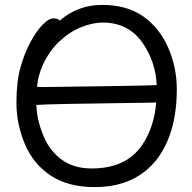

<svg xmlns="http://www.w3.org/2000/svg" viewBox="-20 -739 785 783"><path d="M366 24Q257 24 186 -23.5Q115 -71 81 -152.5Q47 -234 47 -320Q47 -405 63.5 -464Q80 -523 104.5 -568Q129 -613 154 -638.5Q179 -664 198 -664Q216 -664 224 -655Q297 -719 397 -719Q497 -719 563.5 -672.5Q630 -626 665.5 -545.5Q701 -465 701 -375Q701 -198 621 -91Q532 24 366 24ZM354 -52Q495 -52 560 -148Q609 -221 617 -321Q593 -321 570 -320Q169 -315 128 -311Q131 -251 153 -195Q177 -130 227.5 -91Q278 -52 354 -52ZM156 -384Q571 -389 619 -392Q615 -487 561 -565Q503 -647 399 -647Q357 -647 309.5 -627.5Q262 -608 221 -569Q180 -530 154 -473Q135 -430 131 -385Z"/></svg>

Font: LXGW WenKai TC
Style: Bold
Weight: 700
Designer: LXGW / Fontworks Inc.
Foundry: LXGW / Fontworks Inc.
Version: Version 1.330;April 28, 2024